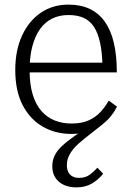

<svg xmlns="http://www.w3.org/2000/svg" viewBox="-20 -567 571 830"><path d="M375 -28 371 -2Q353 5 332.5 8.5Q312 12 289 12Q220 12 165 -19.5Q110 -51 78 -112.5Q46 -174 46 -264Q46 -350 75.5 -413.5Q105 -477 156.5 -512Q208 -547 276 -547Q329 -547 368 -528.5Q407 -510 433 -473.5Q459 -437 472 -382.5Q485 -328 485 -254H88V-296H442L423 -279Q422 -340 412.5 -383Q403 -426 385.5 -452Q368 -478 341 -490Q314 -502 276 -502Q237 -502 206 -487Q175 -472 153.5 -442Q132 -412 120 -367.5Q108 -323 108 -263Q108 -202 121.5 -158Q135 -114 159.5 -86.5Q184 -59 217 -46Q250 -33 289 -33Q333 -33 363 -46.5Q393 -60 414 -82.5Q435 -105 450 -132L486 -106Q474 -83 459.5 -65Q445 -47 424 -30Q397 -8 369.5 13Q342 34 319 54.5Q296 75 282.5 98Q269 121 269 147Q269 174 283 188Q297 202 322 202Q350 202 369 187.5Q388 173 401 158L426 184Q405 210 377 226.5Q349 243 310 243Q280 243 256.5 232.5Q233 222 219.5 201.5Q206 181 206 152Q206 127 216 106Q226 85 246.5 65.5Q267 46 299.5 23Q332 0 375 -28Z"/></svg>

Font: Roboto Serif SemiCondensed ExtraLight
Style: Regular
Weight: 250
Width: 4
Designer: Greg Gazdowicz
Foundry: Commercial Type
Version: Version 1.007